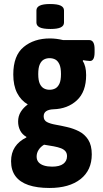

<svg xmlns="http://www.w3.org/2000/svg" viewBox="-20 -722 511 954"><path d="M226 212Q164 212 121.5 197.5Q79 183 57 153.5Q35 124 35 79Q35 38 54.5 8.5Q74 -21 111 -39V-42Q90 -54 80 -74Q70 -94 70 -118Q70 -145 83 -166Q96 -187 118 -203Q84 -223 65 -260Q46 -297 46 -352Q46 -446 97.5 -488.5Q149 -531 228 -531Q259 -531 293 -523H423Q450 -523 450 -478V-462Q450 -419 427 -419Q420 -419 409.5 -420.5Q399 -422 393 -423L391 -419Q408 -394 408 -349Q408 -266 362 -223.5Q316 -181 245 -179Q222 -178 209.5 -169.5Q197 -161 197 -144Q197 -124 213.5 -115.5Q230 -107 256 -102.5Q282 -98 312 -91Q344 -84 372.5 -69.5Q401 -55 418.5 -27.5Q436 0 436 45Q436 124 380 168Q324 212 226 212ZM239 106Q276 106 294.5 92Q313 78 313 54Q313 39 305 29.5Q297 20 282.5 14.5Q268 9 247 5Q226 1 199 -3Q182 7 172 22.5Q162 38 162 56Q162 73 171.5 84Q181 95 198.5 100.5Q216 106 239 106ZM226 -276Q242 -276 254.5 -282.5Q267 -289 275 -305.5Q283 -322 283 -354Q283 -386 275 -403Q267 -420 254.5 -426.5Q242 -433 226 -433Q211 -433 198.5 -426.5Q186 -420 178 -403Q170 -386 170 -354Q170 -322 178 -305.5Q186 -289 198.5 -282.5Q211 -276 226 -276ZM231 -578Q194 -578 177.5 -586Q161 -594 161 -610V-670Q161 -686 177.5 -694Q194 -702 228 -702Q265 -702 281.5 -694Q298 -686 298 -670V-610Q298 -594 282 -586Q266 -578 231 -578Z"/></svg>

Font: Asap Condensed VF Beta
Style: Regular
Weight: 400
Designer: Pablo Cosgaya
Foundry: Omnibus-Type
Version: Version 1.008